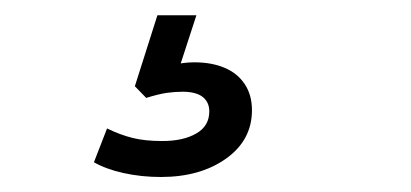

<svg xmlns="http://www.w3.org/2000/svg" viewBox="-20 -40 540 252"><path d="M191.1 192.3Q165.3 192.3 142 187.1Q118.7 181.9 103.3 172.9L120.5 128.6Q138 137.1 154.2 141.1Q170.4 145.1 193 145.1Q220.5 145.1 237.6 135.2Q254.7 125.4 254.7 106.2Q254.7 94.1 246 87.2Q237.2 80.4 219.7 80.4Q209.7 80.4 198.8 81.9Q188 83.5 171.9 88.5L157 73.2L186.6 -20H237.8L213.2 55.5L189.1 49.2Q201.7 45.8 213.4 43.8Q225.1 41.8 235.1 41.8Q257.9 41.8 274.8 49Q291.8 56.2 301.2 70.4Q310.7 84.7 310.7 104.6Q310.7 143.9 276.8 168.1Q242.9 192.3 191.1 192.3Z"/></svg>

Font: Nunito Sans 12pt ExtraLight
Style: Italic
Weight: 200
Italic angle: -9°
Designer: Vernon Adams
Foundry: Vernon Adams
Version: Version 3.101;gftools[0.9.27]